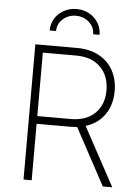

<svg xmlns="http://www.w3.org/2000/svg" viewBox="-61 -982 746 1029"><g transform="rotate(5 312.0 -467.5)"><path d="M105 0V-727.5H329.6Q398.4 -727.5 448 -700.4Q497.6 -673.3 523.9 -625.5Q550.3 -577.6 550.3 -514.2Q550.3 -440.9 513.9 -388.4Q477.5 -335.9 411.6 -315.4L582.5 0H531.7L366.7 -305.7Q348.6 -303.7 329.6 -303.7H148.9V0ZM148.9 -345.2H328.6Q412.1 -345.2 459.2 -391.4Q506.3 -437.5 506.3 -514.2Q506.3 -592.3 459.2 -639.4Q412.1 -686.5 328.6 -686.5H148.9ZM309.1 -935.1Q347.2 -935.1 377.4 -918.2Q407.7 -901.4 425.5 -872.6Q443.4 -843.8 443.4 -808.1H408.7Q408.7 -846.7 379.4 -872.8Q350.1 -898.9 309.1 -898.9Q268.1 -898.9 238.8 -872.8Q209.5 -846.7 209.5 -808.1H174.8Q174.8 -843.8 192.6 -872.6Q210.4 -901.4 241 -918.2Q271.5 -935.1 309.1 -935.1Z"/></g></svg>

Font: Inter Extra Light
Style: Regular
Weight: 200
Designer: Rasmus Andersson
Foundry: rsms
Version: Version 4.000;git-3c8e0fc